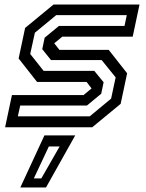

<svg xmlns="http://www.w3.org/2000/svg" viewBox="-20 -560 642 845"><path d="M2.5 0 32.5 -141.5H347.5L384.5 -172L384 -169.5L361 -199.5H143L62 -302.5L90.5 -437L215.5 -540H594L564 -398.5H254L217 -368L217.5 -371L241.5 -340.5H458.5L539.5 -237.5L511 -103L386 0ZM58.5 -48H375L469 -126L489 -219.5L427.5 -295.5H204.5L166 -343.5L176.5 -394L239.5 -446H528L538 -493.5H227.5L133.5 -416L113 -322.5L172 -248H395L436 -198L425.5 -147.5L362.5 -95.5H69ZM69.5 265 175.5 36H311L182.5 265ZM129 225H162L242.5 84.5H195Z"/></svg>

Font: Tourney Thin Medium
Style: Italic
Weight: 500
Italic angle: -12°
Version: Version 1.015